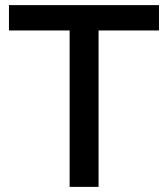

<svg xmlns="http://www.w3.org/2000/svg" viewBox="-20 -730 656 750"><path d="M601 -710V-611H365V0H252V-611H15V-710Z"/></svg>

Font: Raleway
Style: Regular
Weight: 600
Designer: Matt McInerney, Pablo Impallari, Rodrigo Fuenzalida
Foundry: Matt McInerney, Pablo Impallari, Rodrigo Fuenzalida
Version: Version 1.000;PS 001.001;hotconv 1.0.56; ttfautohint (v1.5)